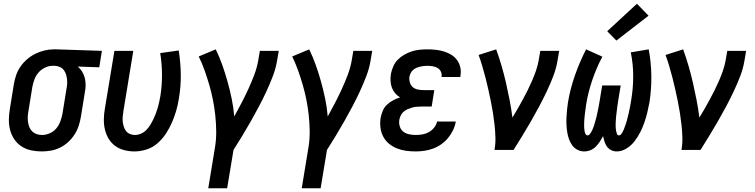

<svg xmlns="http://www.w3.org/2000/svg" viewBox="-20 -802 4040 1027"><path d="M203 8Q174 8 146 2Q118 -4 95 -19Q72 -34 56.5 -57Q41 -80 34 -107Q27 -134 27.5 -163Q28 -192 33 -221L54 -351Q58 -376 66.5 -400.5Q75 -425 90 -446.5Q105 -468 125.5 -485.5Q146 -503 169.5 -514.5Q193 -526 218 -532Q243 -538 267 -538Q271 -538 275 -538Q279 -538 283 -538L525 -530L511 -442L396 -446Q410 -434 419.5 -418.5Q429 -403 433.5 -385Q438 -367 438 -347.5Q438 -328 434 -309L413 -179Q409 -154 401 -129.5Q393 -105 379 -83Q365 -61 345 -42.5Q325 -24 301.5 -12.5Q278 -1 253 3.5Q228 8 203 8ZM205 -80Q225 -80 246 -89Q267 -98 281 -115Q295 -132 302.5 -152Q310 -172 314 -193L335 -323Q338 -337 339 -351Q340 -365 338.5 -378.5Q337 -392 333 -404.5Q329 -417 321 -427.5Q313 -438 300.5 -443.5Q288 -449 275 -450H268Q267 -450 265 -450Q263 -450 261 -450Q241 -450 221 -440.5Q201 -431 186.5 -414.5Q172 -398 164.5 -378Q157 -358 153 -337L132 -207Q129 -192 128.5 -177Q128 -162 130 -148Q132 -134 137.5 -121Q143 -108 153 -98.5Q163 -89 176.5 -84.5Q190 -80 205 -80Z M699 8Q671 8 644 1Q617 -6 595.5 -22Q574 -38 560.5 -61Q547 -84 541 -110Q535 -136 535.5 -164.5Q536 -193 541 -221L592 -530H693L640 -207Q638 -193 636.5 -179Q635 -165 636.5 -151.5Q638 -138 642 -125Q646 -112 654 -101.5Q662 -91 674.5 -85.5Q687 -80 701 -80Q717 -80 733 -86.5Q749 -93 761.5 -105.5Q774 -118 783 -132.5Q792 -147 799.5 -162.5Q807 -178 813 -193.5Q819 -209 823.5 -224.5Q828 -240 831.5 -256.5Q835 -273 838 -289Q847 -347 846.5 -404.5Q846 -462 837 -518L936 -532Q946 -469 947 -405Q948 -341 937 -276Q932 -243 923 -211.5Q914 -180 900.5 -148.5Q887 -117 868 -88Q849 -59 823 -36Q797 -13 764 -2.5Q731 8 699 8Z M1094 205 1130 -14Q1137 -57 1136.5 -100Q1136 -143 1131.5 -185Q1127 -227 1119 -267.5Q1111 -308 1099.5 -347.5Q1088 -387 1074.5 -425Q1061 -463 1043 -500L1134 -538Q1154 -497 1169.5 -453Q1185 -409 1197.5 -364Q1210 -319 1219.5 -273Q1229 -227 1233 -179Q1253 -215 1272 -251.5Q1291 -288 1308 -325Q1325 -362 1339.5 -400Q1354 -438 1361 -477L1370 -530H1471L1462 -477Q1455 -435 1439 -393.5Q1423 -352 1404.5 -312Q1386 -272 1365 -232.5Q1344 -193 1322 -154Q1300 -115 1276.5 -76.5Q1253 -38 1229 0L1195 205Z M1594 205 1630 -14Q1637 -57 1636.5 -100Q1636 -143 1631.5 -185Q1627 -227 1619 -267.5Q1611 -308 1599.5 -347.5Q1588 -387 1574.5 -425Q1561 -463 1543 -500L1634 -538Q1654 -497 1669.5 -453Q1685 -409 1697.5 -364Q1710 -319 1719.5 -273Q1729 -227 1733 -179Q1753 -215 1772 -251.5Q1791 -288 1808 -325Q1825 -362 1839.5 -400Q1854 -438 1861 -477L1870 -530H1971L1962 -477Q1955 -435 1939 -393.5Q1923 -352 1904.5 -312Q1886 -272 1865 -232.5Q1844 -193 1822 -154Q1800 -115 1776.5 -76.5Q1753 -38 1729 0L1695 205Z M2204 8Q2177 8 2151.5 4.5Q2126 1 2102.5 -8.5Q2079 -18 2060 -34Q2041 -50 2029.5 -72Q2018 -94 2015 -120Q2012 -146 2016 -172Q2020 -191 2027.5 -209.5Q2035 -228 2050 -242Q2065 -256 2083 -265.5Q2101 -275 2120 -281Q2105 -290 2093.5 -303.5Q2082 -317 2076 -333.5Q2070 -350 2069 -369Q2068 -388 2071 -407Q2075 -427 2084 -447.5Q2093 -468 2108.5 -483.5Q2124 -499 2143.5 -510Q2163 -521 2183.5 -527.5Q2204 -534 2225 -536Q2246 -538 2267 -538Q2290 -538 2312 -535.5Q2334 -533 2355 -526.5Q2376 -520 2394 -509Q2412 -498 2424.5 -481Q2437 -464 2442 -442Q2447 -420 2443 -398Q2443 -396 2442.5 -394Q2442 -392 2442 -390H2341Q2342 -390 2342 -391Q2342 -392 2342 -393Q2344 -407 2338 -419.5Q2332 -432 2320.5 -438.5Q2309 -445 2295 -447.5Q2281 -450 2267 -450Q2257 -450 2247 -449Q2237 -448 2227 -445.5Q2217 -443 2207.5 -439Q2198 -435 2190 -428Q2182 -421 2177 -411.5Q2172 -402 2170 -392Q2168 -376 2172.5 -360.5Q2177 -345 2188.5 -335.5Q2200 -326 2215.5 -323Q2231 -320 2247 -320H2303L2289 -232H2232Q2220 -232 2208 -231Q2196 -230 2184 -226.5Q2172 -223 2160.5 -218Q2149 -213 2139 -204.5Q2129 -196 2123.5 -184.5Q2118 -173 2116 -161Q2113 -143 2118.5 -125.5Q2124 -108 2137 -98Q2150 -88 2167.5 -84Q2185 -80 2204 -80Q2221 -80 2239 -83Q2257 -86 2273.5 -95Q2290 -104 2302 -119Q2314 -134 2318 -152H2418Q2414 -128 2403.5 -106Q2393 -84 2377 -64.5Q2361 -45 2340.5 -30.5Q2320 -16 2297 -7.5Q2274 1 2250.5 4.5Q2227 8 2204 8Z M2625 0Q2631 -33 2630 -66.5Q2629 -100 2625.5 -132.5Q2622 -165 2617 -197Q2612 -229 2605.5 -260.5Q2599 -292 2592 -323.5Q2585 -355 2577 -386Q2569 -417 2560 -447.5Q2551 -478 2540 -508L2634 -538Q2650 -494 2663 -449.5Q2676 -405 2686.5 -359Q2697 -313 2706 -266.5Q2715 -220 2721 -173Q2736 -197 2750 -222Q2764 -247 2777.5 -271.5Q2791 -296 2803.5 -321.5Q2816 -347 2827 -372.5Q2838 -398 2847 -424Q2856 -450 2861 -477L2870 -530H2971L2962 -477Q2955 -435 2939 -393.5Q2923 -352 2904 -312Q2885 -272 2864 -232.5Q2843 -193 2820.5 -154Q2798 -115 2774.5 -76.5Q2751 -38 2727 0Z M3105 8Q3086 8 3068.5 -1Q3051 -10 3040.5 -25Q3030 -40 3023.5 -58Q3017 -76 3014 -95.5Q3011 -115 3010 -134.5Q3009 -154 3010 -174Q3011 -194 3013 -214.5Q3015 -235 3018 -254Q3024 -291 3033.5 -327.5Q3043 -364 3055.5 -399.5Q3068 -435 3083 -470Q3098 -505 3115 -538L3202 -499Q3186 -469 3172.5 -437.5Q3159 -406 3148 -373.5Q3137 -341 3128.5 -307.5Q3120 -274 3115 -241Q3114 -233 3113 -226Q3112 -219 3111 -211.5Q3110 -204 3109 -197Q3108 -190 3107.5 -183Q3107 -176 3106 -168.5Q3105 -161 3105 -154Q3105 -147 3104.5 -139.5Q3104 -132 3104.5 -125Q3105 -118 3105.5 -111Q3106 -104 3107.5 -97.5Q3109 -91 3112.5 -84.5Q3116 -78 3123 -78Q3130 -78 3135 -84.5Q3140 -91 3143.5 -97.5Q3147 -104 3150 -111Q3153 -118 3155.5 -125Q3158 -132 3160 -139Q3162 -146 3164 -153Q3166 -160 3168 -167Q3170 -174 3171.5 -181Q3173 -188 3174.5 -195Q3176 -202 3177.5 -209Q3179 -216 3180.5 -223Q3182 -230 3183 -237Q3184 -244 3185.5 -251Q3187 -258 3188 -265L3201 -345H3300L3287 -265Q3286 -257 3284.5 -248.5Q3283 -240 3282 -232Q3281 -224 3280 -215.5Q3279 -207 3278 -199Q3277 -191 3276 -182.5Q3275 -174 3274.5 -166Q3274 -158 3273.5 -150Q3273 -142 3273 -133.5Q3273 -125 3273.5 -117Q3274 -109 3275.5 -101.5Q3277 -94 3280 -86Q3283 -78 3291 -78Q3298 -78 3303 -84.5Q3308 -91 3311.5 -98Q3315 -105 3317.5 -111.5Q3320 -118 3322.5 -125Q3325 -132 3327.5 -139Q3330 -146 3332 -153Q3334 -160 3335.5 -167Q3337 -174 3339 -181Q3341 -188 3342.5 -195Q3344 -202 3345.5 -209Q3347 -216 3348.5 -222.5Q3350 -229 3351 -236Q3352 -243 3353.5 -250.5Q3355 -258 3356 -265Q3367 -330 3367 -394.5Q3367 -459 3354 -522L3450 -538Q3463 -468 3464 -397.5Q3465 -327 3454 -255Q3449 -228 3442.5 -201Q3436 -174 3427 -147.5Q3418 -121 3405 -95.5Q3392 -70 3374.5 -47Q3357 -24 3331.5 -8Q3306 8 3279 8Q3263 8 3249 1Q3235 -6 3226.5 -18Q3218 -30 3213.5 -44.5Q3209 -59 3206 -74Q3198 -59 3188.5 -44.5Q3179 -30 3166.5 -17.5Q3154 -5 3138 1.5Q3122 8 3105 8ZM3277 -585 3228 -635 3387 -782 3449 -718Z M3625 0Q3631 -33 3630 -66.5Q3629 -100 3625.5 -132.5Q3622 -165 3617 -197Q3612 -229 3605.5 -260.5Q3599 -292 3592 -323.5Q3585 -355 3577 -386Q3569 -417 3560 -447.5Q3551 -478 3540 -508L3634 -538Q3650 -494 3663 -449.5Q3676 -405 3686.5 -359Q3697 -313 3706 -266.5Q3715 -220 3721 -173Q3736 -197 3750 -222Q3764 -247 3777.5 -271.5Q3791 -296 3803.5 -321.5Q3816 -347 3827 -372.5Q3838 -398 3847 -424Q3856 -450 3861 -477L3870 -530H3971L3962 -477Q3955 -435 3939 -393.5Q3923 -352 3904 -312Q3885 -272 3864 -232.5Q3843 -193 3820.5 -154Q3798 -115 3774.5 -76.5Q3751 -38 3727 0Z"/></svg>

Font: Iosevka Curly Semibold Oblique
Style: Regular
Weight: 600
Italic angle: -9°
Monospace: yes
Designer: Belleve Invis
Foundry: Belleve Invis
Version: Version 11.1.0; ttfautohint (v1.8.3)